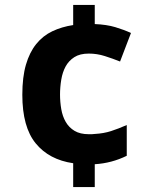

<svg xmlns="http://www.w3.org/2000/svg" viewBox="-20 -744 612 774"><path d="M70 -362Q70 -433 84.5 -483Q99 -533 126 -566.5Q153 -600 191 -618Q229 -636 275 -643V-724H362V-647Q410 -645 445 -634.5Q480 -624 508 -611L464 -496Q434 -508 402.5 -518Q371 -528 338 -528Q302 -528 279.5 -513.5Q257 -499 244.5 -476Q232 -453 227 -423Q222 -393 222 -363Q222 -333 227 -304Q232 -275 245 -252.5Q258 -230 280.5 -216.5Q303 -203 338 -203Q344 -203 350 -203Q356 -203 362 -204Q398 -206 427.5 -215.5Q457 -225 491 -240V-116Q430 -86 362 -82V10H275V-86Q178 -100 124 -166Q70 -232 70 -362Z"/></svg>

Font: BC Sans
Style: Bold
Weight: 700
Designer: Monotype Design Team
Province of B.C.
Foundry: Monotype Imaging Inc.
Version: Version 2.000;GOOG;noto-source:20170915:90ef993387c0